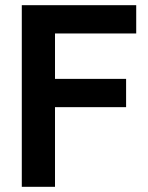

<svg xmlns="http://www.w3.org/2000/svg" viewBox="-20 -720 572 740"><path d="M64 0V-700H505V-591H192V-416H466V-307H192V0Z"/></svg>

Font: Rethink Sans
Style: Bold
Weight: 700
Designer: The Rethink Sans project authors (Hans Thiessen). DM Sans designed by Colophon Foundry.
Foundry: Rethink Communications LLC
Version: Version 1.001